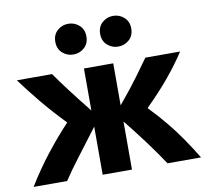

<svg xmlns="http://www.w3.org/2000/svg" viewBox="-82 -845 1013 936"><g transform="rotate(-10 424.5 -377.0)"><path d="M10 0Q60 -81 113 -149Q166 -217 226 -281Q163 -346 111.5 -408.5Q60 -471 20 -526H194Q220 -489 256.5 -440.5Q293 -392 352 -318V-526H497V-318Q558 -391 594 -440.5Q630 -490 656 -526H828Q791 -469 741 -408.5Q691 -348 624 -282Q672 -232 708 -188Q744 -144 775 -99Q806 -54 839 0H673Q636 -56 591.5 -116Q547 -176 497 -238V0H352V-238Q301 -170 255 -110Q209 -50 176 0ZM536 -602Q505 -602 482 -622.5Q459 -643 459 -678Q459 -713 482 -733.5Q505 -754 536 -754Q567 -754 590 -733.5Q613 -713 613 -678Q613 -643 590 -622.5Q567 -602 536 -602ZM314 -602Q283 -602 260 -622.5Q237 -643 237 -678Q237 -713 260 -733.5Q283 -754 314 -754Q345 -754 368 -733.5Q391 -713 391 -678Q391 -643 368 -622.5Q345 -602 314 -602Z"/></g></svg>

Font: Ubuntu Sans ExtraBold
Style: Regular
Weight: 800
Designer: Dalton Maag Ltd
Foundry: Dalton Maag Ltd
Version: Version 1.006; ttfautohint (v1.8.4.7-5d5b)